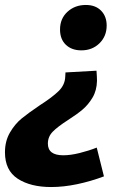

<svg xmlns="http://www.w3.org/2000/svg" viewBox="-44 -570 486 774"><path d="M386 -467Q386 -424 357 -395.5Q328 -367 284 -367Q245 -367 221.5 -389.5Q198 -412 198 -451Q198 -495 228 -522.5Q258 -550 302 -550Q341 -550 363.5 -527Q386 -504 386 -467ZM345 -285Q347 -259 347 -244Q346 -205 329 -176.5Q312 -148 289 -128.5Q266 -109 230 -86Q188 -59 168.5 -39Q149 -19 149 9Q149 56 211 56Q240 56 276.5 47Q313 38 346 25L375 141Q322 161 267 172.5Q212 184 162 184Q79 184 27.5 150.5Q-24 117 -24 44Q-24 -1 -4 -35.5Q16 -70 43.5 -92.5Q71 -115 117 -146Q167 -178 192.5 -203Q218 -228 219 -261L220 -278Z"/></svg>

Font: Bitter Pro ExtraBold
Style: Italic
Weight: 800
Italic angle: -9°
Designer: Sol Matas, and Bitter project Authors
Foundry: Sol Matas
Version: Version 1.010